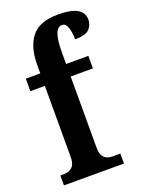

<svg xmlns="http://www.w3.org/2000/svg" viewBox="-145 -838 683 908"><g transform="rotate(-20 196.0 -384.5)"><path d="M15 0V-50H34Q45 -50 58.5 -54.5Q72 -59 81.5 -73Q91 -87 91 -116V-473H18V-536H91V-577Q91 -669 131 -719Q171 -769 262 -769Q315 -769 343 -759Q371 -749 381.5 -732.5Q392 -716 392 -698Q392 -671 373.5 -651Q355 -631 301 -631Q301 -649 298 -668.5Q295 -688 287.5 -702Q280 -716 265 -716Q243 -716 232 -686.5Q221 -657 221 -593V-536H333V-473H221V-116Q221 -87 230 -73Q239 -59 252 -54.5Q265 -50 278 -50H317V0Z"/></g></svg>

Font: Noto Serif Ethiopic ExtraCondensed
Style: Bold
Weight: 700
Width: 2
Designer: Monotype Design Team
Foundry: Monotype Imaging Inc.
Version: Version 2.102; ttfautohint (v1.8.4.7-5d5b)